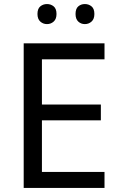

<svg xmlns="http://www.w3.org/2000/svg" viewBox="-20 -928 596 948"><path d="M496 0H97V-714H496V-635H187V-412H478V-334H187V-79H496ZM165 -859Q165 -885 179 -896.5Q193 -908 212 -908Q231 -908 245 -896.5Q259 -885 259 -859Q259 -834 245 -821.5Q231 -809 212 -809Q193 -809 179 -821.5Q165 -834 165 -859ZM353 -859Q353 -885 366.5 -896.5Q380 -908 399 -908Q418 -908 432 -896.5Q446 -885 446 -859Q446 -834 432 -821.5Q418 -809 399 -809Q380 -809 366.5 -821.5Q353 -834 353 -859Z"/></svg>

Font: Noto Sans Bassa Vah
Style: Regular
Weight: 400
Designer: Monotype Design Team
Foundry: Monotype Imaging Inc.
Version: Version 2.002